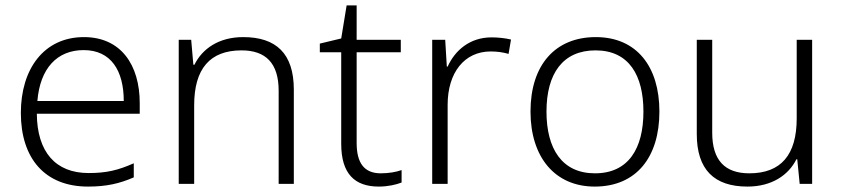

<svg xmlns="http://www.w3.org/2000/svg" viewBox="-20 -679 3108 709"><path d="M290 -542C142 -542 57 -424 57 -262C57 -95 145 10 305 10C373 10 421 -1 474 -24V-76C415 -50 373 -40 307 -40C185 -40 117 -118 116 -259H496V-298C496 -440 426 -542 290 -542ZM289 -494C390 -494 437 -418 437 -306H118C128 -427 191 -494 289 -494Z M878 -542C788 -542 727 -499 698 -440H694L686 -532H640V0H697V-290C697 -425 755 -493 872 -493C961 -493 1009 -446 1009 -344V0H1065V-348C1065 -482 999 -542 878 -542Z M1386 -39C1325 -39 1297 -77 1297 -151V-486H1460V-532H1297V-659H1260L1240 -537L1161 -518V-486H1240V-148C1240 -37 1290 10 1379 10C1412 10 1443 3 1463 -5V-51C1444 -44 1416 -39 1386 -39Z M1795 -541C1715 -541 1660 -493 1633 -433H1630L1624 -532H1576V0H1633V-292C1633 -411 1695 -489 1792 -489C1816 -489 1837 -486 1858 -480L1867 -533C1846 -538 1821 -541 1795 -541Z M2415 -267C2415 -432 2332 -542 2180 -542C2030 -542 1939 -439 1939 -267C1939 -99 2029 10 2176 10C2331 10 2415 -100 2415 -267ZM1998 -267C1998 -408 2059 -493 2179 -493C2304 -493 2356 -399 2356 -267C2356 -131 2301 -39 2177 -39C2055 -39 1998 -130 1998 -267Z M2979 -532H2922V-242C2922 -107 2864 -39 2747 -39C2657 -39 2610 -87 2610 -189V-532H2553V-184C2553 -53 2617 10 2740 10C2831 10 2892 -33 2921 -91H2924L2933 0H2979Z"/></svg>

Font: Noto Sans Ethiopic Light
Style: Regular
Weight: 300
Designer: Monotype Design Team
Foundry: Monotype Imaging Inc.
Version: Version 2.102